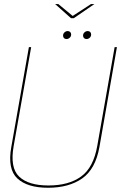

<svg xmlns="http://www.w3.org/2000/svg" viewBox="-20 -902 605 927"><path d="M212 4.5Q312.5 4.5 376.8 -40.5Q441 -85.5 460 -192L544.5 -674.5H533.5L449.5 -197Q431 -92.5 371.2 -49.5Q311.5 -6.5 214 -6.5Q117 -6.5 72.2 -49.5Q27.5 -92.5 46 -197L130.5 -674.5H119.5L34.5 -192Q15.5 -85.5 63.8 -40.5Q112 4.5 212 4.5ZM301 -713.5Q309.5 -713.5 316.5 -719.8Q323.5 -726 323.5 -735.5Q323.5 -743 318.8 -747.5Q314 -752 307 -752Q298.5 -752 291.5 -745.8Q284.5 -739.5 284.5 -730Q284.5 -722.5 289 -718Q293.5 -713.5 301 -713.5ZM397.5 -713.5Q406.5 -713.5 413.2 -719.8Q420 -726 420 -735.5Q420 -743 415.5 -747.5Q411 -752 403.5 -752Q395 -752 388 -745.8Q381 -739.5 381 -730Q381 -722.5 385.8 -718Q390.5 -713.5 397.5 -713.5ZM323 -814H336L436 -882.5H419.5L331 -825L261.5 -882.5H246Z"/></svg>

Font: Anybody Thin
Style: Italic
Weight: 100
Italic angle: -10°
Designer: Tyler Finck
Foundry: Etcetera Type Company
Version: Version 1.114;gftools[0.9.25]